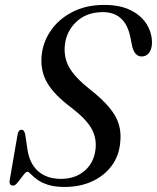

<svg xmlns="http://www.w3.org/2000/svg" viewBox="-20 -730 622 760"><path d="M236.5 10Q195 10 168.5 1Q142 -8 126.2 -20Q110.5 -32 102 -41Q93.5 -50 88 -50Q82.5 -50 72.2 -36.5Q62 -23 51.2 -9.2Q40.5 4.5 32.5 4.5Q14.5 4.5 18.5 -17.5L49.5 -197Q53 -216.5 65 -216.5Q76.5 -216.5 80 -196.5L88 -143Q95.5 -84.5 130 -53.2Q164.5 -22 221 -22Q278 -22 315 -54Q352 -86 358 -138.5Q363.5 -183.5 341.8 -221.8Q320 -260 261 -305Q195 -354.5 167.5 -401Q140 -447.5 144.5 -506Q148.5 -560 179.5 -606.5Q210.5 -653 265 -681.8Q319.5 -710.5 393 -710.5Q456.5 -710.5 498.8 -688.8Q541 -667 561.8 -632.2Q582.5 -597.5 581.5 -558Q580.5 -534.5 569.8 -520.5Q559 -506.5 540.5 -506.5Q513.5 -506.5 503.5 -545.5L496 -582.5Q476 -682 387.5 -682Q322 -682 281.5 -643Q241 -604 236.5 -548.5Q232 -502.5 254.2 -463Q276.5 -423.5 335 -377Q385.5 -337.5 413.2 -303.8Q441 -270 450.5 -237.2Q460 -204.5 456 -167Q451.5 -113.5 422 -73.8Q392.5 -34 344.5 -12Q296.5 10 236.5 10Z"/></svg>

Font: Fraunces 144pt S050
Style: Italic
Weight: 400
Italic angle: -16°
Version: Version 1.000; ttfautohint (v1.8.3)